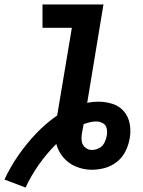

<svg xmlns="http://www.w3.org/2000/svg" viewBox="-49 -755 645 863"><path d="M66 88Q91 34 126 -15.5Q161 -65 204 -108Q213 -74 236 -47Q259 -20 293 -6Q327 8 364 8Q393 8 422.5 0Q452 -8 477 -28Q502 -48 515.5 -76Q529 -104 534 -133Q540 -166 534 -198.5Q528 -231 508 -254.5Q488 -278 457 -288Q426 -298 393 -298Q369 -298 343 -293L416 -735H142V-630H274L208 -236Q156 -200 112.5 -154Q69 -108 33 -56Q-3 -4 -29 52ZM364 -81Q347 -81 334 -92Q321 -103 318.5 -120Q316 -137 319 -155Q321 -165 323 -175.5Q325 -186 327 -197Q340 -202 354.5 -205.5Q369 -209 383 -209Q399 -209 413 -201.5Q427 -194 430.5 -177.5Q434 -161 431 -145Q428 -129 420 -113Q412 -97 396 -89Q380 -81 364 -81Z"/></svg>

Font: Iosevka Sparkle
Style: Bold Italic
Weight: 700
Italic angle: -9°
Designer: Belleve Invis
Foundry: Belleve Invis
Version: Version 4.5.0; ttfautohint (v1.8.3)